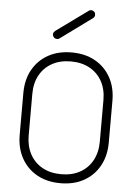

<svg xmlns="http://www.w3.org/2000/svg" viewBox="-63 -1005 754 1065"><g transform="rotate(5 314.0 -472.5)"><path d="M314 13Q239 13 183.5 -18Q128 -49 97 -105Q66 -161 66 -235V-467Q66 -542 97 -597.5Q128 -653 183.5 -684Q239 -715 314 -715Q389 -715 444.5 -684Q500 -653 531 -597.5Q562 -542 562 -467V-235Q562 -161 531 -105Q500 -49 444.5 -18Q389 13 314 13ZM314 -37Q374 -37 418.5 -61.5Q463 -86 487.5 -131Q512 -176 512 -235V-467Q512 -527 487.5 -571.5Q463 -616 418.5 -640.5Q374 -665 314 -665Q254 -665 209.5 -640.5Q165 -616 140.5 -571.5Q116 -527 116 -467V-235Q116 -176 140.5 -131Q165 -86 209.5 -61.5Q254 -37 314 -37ZM240 -787Q232 -781 222 -782.5Q212 -784 206 -792Q194 -811 212 -826L387 -953Q395 -959 404.5 -957.5Q414 -956 421 -948Q426 -940 424.5 -930.5Q423 -921 415 -915Z"/></g></svg>

Font: Zen Kurenaido
Style: ARC
Weight: 400
Designer: Yoshimichi Ohira
Foundry: Positype
Version: Version 1.001